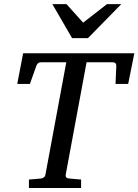

<svg xmlns="http://www.w3.org/2000/svg" viewBox="-20 -936 689 956"><path d="M618.2 -518.1H555.2L559.1 -606Q560.5 -626 540 -626H411.1L307.1 -65.9Q305.7 -58.6 309.6 -53.2Q313.5 -47.9 327.1 -46.9L383.8 -42V0H124V-42L182.1 -46.9Q190.9 -47.9 197.8 -52.5Q204.6 -57.1 206.1 -65.9L310.1 -626H185.1Q166 -626 160.2 -606L128.9 -518.1H65.9L95.2 -670.9H648.9ZM418 -746.1H338.9L240.7 -915.5H311L394 -823.2L512.7 -915.5H584Z"/></svg>

Font: Charis SIL APac
Style: Italic
Weight: 400
Italic angle: -11°
Foundry: SIL International
Version: Version 5.000